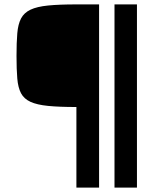

<svg xmlns="http://www.w3.org/2000/svg" viewBox="-20 -708 720 872"><path d="M327 144V-222Q249 -222 198.5 -227Q148 -232 118.5 -245.5Q89 -259 75.5 -284.5Q62 -310 58.5 -351.5Q55 -393 55 -454Q55 -515 58.5 -556.5Q62 -598 75.5 -624Q89 -650 118.5 -664Q148 -678 198.5 -683Q249 -688 327 -688H430V144ZM500 144V-688H602V144Z"/></svg>

Font: Saira SemiExpanded
Style: Bold
Weight: 700
Width: 6
Designer: Hector Gatti with collaboration of the Omnibus-Type team
Foundry: Omnibus-Type
Version: Version 1.101